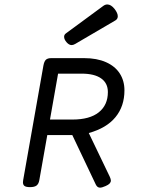

<svg xmlns="http://www.w3.org/2000/svg" viewBox="-20 -843 640 870"><path d="M304.7 -638.7Q293 -638.7 282.2 -650.9Q270.5 -664.1 270.5 -676.3Q270.5 -685.5 278.3 -691.4L448.2 -816.4Q457 -822.8 466.3 -822.8Q482.9 -822.8 499 -802.7Q513.7 -783.7 513.7 -769.5Q513.7 -756.8 502.9 -750.5L320.3 -643.6Q311.5 -638.7 304.7 -638.7ZM382.3 -240.2 477.5 -42Q482.4 -31.2 482.4 -24.9Q482.4 -17.6 476.8 -11.5Q471.2 -5.4 458.5 0Q442.4 7.3 433.1 7.3Q420.9 7.3 414.1 -6.8L307.6 -231H194.3L158.2 -26.9Q155.3 -9.8 145.8 -2.4Q136.2 4.9 116.7 4.9H115.7Q98.6 4.9 91.3 -0.2Q84 -5.4 84 -17.1Q84 -19 85 -26.9L176.8 -546.4Q180.2 -564.9 188 -572.3Q195.8 -579.6 212.4 -579.6H361.3Q418.9 -579.6 460.2 -561.3Q501.5 -543 522.7 -510Q543.9 -477.1 543.9 -433.6Q543.9 -361.8 503.4 -312.3Q462.9 -262.7 382.3 -240.2ZM468.8 -425.8Q468.8 -466.3 438.2 -487.8Q407.7 -509.3 350.1 -509.3H243.2L206.5 -301.3H308.1Q386.7 -301.3 427.7 -334.2Q468.8 -367.2 468.8 -425.8Z"/></svg>

Font: Courier Prime Sans
Style: Italic
Weight: 400
Italic angle: -10°
Designer: Alan Dague-Greene
Foundry: Quote-Unquote Apps
Version: Version 3.020